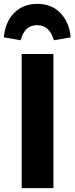

<svg xmlns="http://www.w3.org/2000/svg" viewBox="-47 -972 385 992"><path d="M145 -952C44 -952 -19 -880 -27 -779L60 -764C73 -816 101 -842 145 -842C188 -842 217 -816 231 -764L318 -779C314 -829 297 -870 267 -903C236 -936 196 -952 145 -952ZM65 -693V0H229V-693Z"/></svg>

Font: Fira Sans
Style: Bold
Weight: 700
Designer: Carrois Corporate & Edenspiekermann AG
Foundry: Carrois Corporate GbR & Edenspiekermann AG
Version: Version 4.203